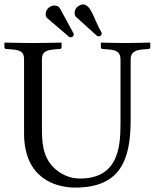

<svg xmlns="http://www.w3.org/2000/svg" viewBox="-20 -840 701 870"><path d="M321 10C526 10 572 -117 572 -295V-570C572 -598 586 -613 627 -616L653 -618C658 -618 661 -621 661 -626V-645L659 -647C659 -647 585 -645 549 -645C510 -645 439 -647 439 -647L437 -645V-626C437 -621 441 -618 445 -618L472 -616C512 -613 526 -601 526 -570V-277C526 -165 511 -31 342 -31C294 -31 253 -52 223 -81C170 -134 170 -204 170 -269V-572C170 -600 184 -613 225 -616L251 -618C256 -618 259 -621 259 -626V-645L257 -647C257 -647 164 -645 128 -645C89 -645 2 -647 2 -647L0 -645V-626C0 -621 4 -618 8 -618L35 -616C74 -613 89 -603 89 -572V-236C89 -32 231 10 321 10ZM201 -805C192 -798 187 -787 187 -777C187 -768 189 -761 195 -757L293 -673C295 -671 298 -671 300 -671C304 -671 307 -673 309 -674C313 -677 314 -680 314 -684C314 -686 314 -688 313 -689L251 -803C245 -812 238 -815 224 -815C215 -815 206 -809 201 -805ZM333 -811C324 -804 318 -793 318 -782C318 -770 323 -765 325 -763L420 -677C422 -676 425 -675 428 -675C430 -675 433 -677 436 -678C439 -681 441 -685 441 -689C441 -690 441 -692 440 -693C407 -747 394 -820 356 -820C347 -820 339 -815 333 -811Z"/></svg>

Font: Linux Libertine O C
Style: Regular
Weight: 400
Designer: Philipp H. Poll
Foundry: Philipp H. Poll
Version: Version 4.0.3